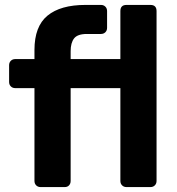

<svg xmlns="http://www.w3.org/2000/svg" viewBox="-20 -760 719 780"><path d="M145 0Q134 0 127 -7Q120 -14 120 -25V-402H42Q31 -402 24 -409Q17 -416 17 -427V-495Q17 -506 24 -513Q31 -520 42 -520H120V-557Q120 -653 173 -696.5Q226 -740 327 -740H390Q401 -740 408 -733Q415 -726 415 -715V-647Q415 -636 408 -629Q401 -622 390 -622H333Q295 -622 281 -604Q267 -586 267 -552V-520H469V-715Q469 -740 494 -740H591Q616 -740 616 -715V-25Q616 -14 609 -7Q602 0 591 0H494Q483 0 476 -7Q469 -14 469 -25V-402H267V-25Q267 -14 260.5 -7Q254 0 243 0Z"/></svg>

Font: Fz Rubik SemBd
Style: Regular
Weight: 600
Designer: Hubert and Fischer
Foundry: Hubert and Fischer
Version: Vit hóa bi FontZin.com